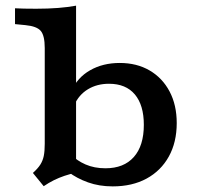

<svg xmlns="http://www.w3.org/2000/svg" viewBox="-20 -652 712 684"><path d="M406.5 -427.7Q467.4 -427.7 513 -401Q558.6 -374.4 584.1 -326.2Q609.6 -278 609.6 -213.5Q609.6 -145.3 581.5 -94.5Q553.4 -43.7 502.2 -15.8Q451.1 12 381.5 12Q333.2 12 293.5 -2.3Q253.7 -16.5 223.6 -39.4L234.4 -100.7Q253.2 -80 284.6 -66.2Q316 -52.5 355.8 -52.5Q421.2 -52.5 456.8 -92.7Q492.4 -132.8 492.4 -207.2Q492.4 -277.6 460.4 -315.6Q428.4 -353.6 368.3 -353.6Q325.5 -353.6 293.1 -333.9Q260.7 -314.2 244.7 -277.9L235.2 -328.6Q255.3 -375.5 300.9 -401.6Q346.5 -427.7 406.5 -427.7ZM139.4 -208.2V-480.8Q139.4 -525.2 125.2 -541.9Q111.1 -558.6 70.2 -562.5L33.5 -566.1V-622.5Q48.7 -621.7 65.4 -621.3Q82.2 -620.9 108.8 -620.9Q151.4 -620.9 187.2 -623.7Q223.1 -626.6 251 -631.8V-622.5V-208.2ZM251 -36.6Q229.8 -32.5 210 -25.7Q190.2 -19 171.9 -10Q153.7 -0.9 135.7 11.3L97.2 -35.9Q114.5 -51.4 123.4 -65.2Q132.3 -79 135.9 -96.3Q139.4 -113.6 139.4 -139.7V-208.2H251V0Z"/></svg>

Font: Playfair 5pt SemiExpanded Light
Style: Regular
Weight: 300
Width: 6
Designer: Claus Eggers Sørensen
Foundry: Claus Eggers Sørensen
Version: Version 2.203